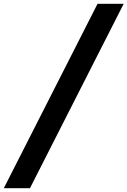

<svg xmlns="http://www.w3.org/2000/svg" viewBox="-34 -843 668 1006"><path d="M-14 143 477 -823H614L123 143Z"/></svg>

Font: Iosevka Curly XBdEx
Style: Italic
Weight: 800
Width: 7
Italic angle: -9°
Monospace: yes
Designer: Belleve Invis
Foundry: Belleve Invis
Version: Version 11.1.0; ttfautohint (v1.8.3)